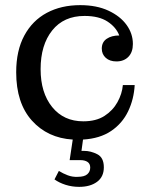

<svg xmlns="http://www.w3.org/2000/svg" viewBox="-20 -533 583 747"><path d="M288 194Q260 194 235 186Q210 178 192 165L209 132Q225 142 243.5 149Q262 156 282 155Q308 155 319.5 145Q331 135 331 119Q331 104 320.5 97Q310 90 293 90H251L263 10Q165 4 104 -64Q43 -132 43 -252Q43 -336 74.5 -394.5Q106 -453 162 -483Q218 -513 292 -513Q356 -513 402 -491.5Q448 -470 472.5 -436Q497 -402 497 -362Q497 -330 479.5 -312Q462 -294 433 -294Q407 -294 391.5 -308Q376 -322 376 -344Q376 -369 395 -382Q414 -395 444 -395Q432 -427 398.5 -449Q365 -471 309 -471Q228 -471 183 -414.5Q138 -358 138 -264Q138 -172 183 -116.5Q228 -61 304 -61Q354 -61 386.5 -82Q419 -103 437 -135.5Q455 -168 458 -202H504Q501 -147 478.5 -100Q456 -53 412.5 -23.5Q369 6 303 10L297 54H307Q333 54 358.5 67Q384 80 384 118Q384 155 357.5 174.5Q331 194 288 194Z"/></svg>

Font: Montagu Slab 144pt
Style: Regular
Weight: 400
Designer: Florian Karsten
Foundry: Florian Karsten
Version: Version 1.000; ttfautohint (v1.8.3)